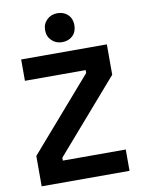

<svg xmlns="http://www.w3.org/2000/svg" viewBox="-98 -980 772 1046"><g transform="rotate(-10 288.0 -457.0)"><path d="M532 0H46V-168L392 -566V-582H56V-700H530V-532L184 -134V-118H532ZM293 -754Q259 -754 235.5 -776.5Q212 -799 212 -834Q212 -869 235.5 -891.5Q259 -914 293 -914Q329 -914 351.5 -892Q374 -870 374 -834Q374 -798 351.5 -776Q329 -754 293 -754Z"/></g></svg>

Font: Rootstock Sans Headline
Style: Bold
Weight: 700
Designer: Florian Karsten
Foundry: Florian Karsten
Version: Version 2.000;FEAKit 1.0